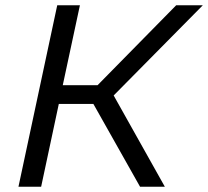

<svg xmlns="http://www.w3.org/2000/svg" viewBox="-20 -708 789 728"><path d="M50 0 197 -688H283L218 -385H350L648 -688H749L411 -346L605 0H511L334 -314H203L136 0Z"/></svg>

Font: Saira
Style: Italic
Weight: 400
Italic angle: -12°
Designer: Hector Gatti with collaboration of the Omnibus-Type team
Foundry: Omnibus-Type
Version: Version 1.100; ttfautohint (v1.8.3)